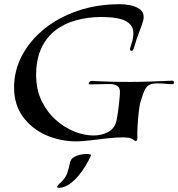

<svg xmlns="http://www.w3.org/2000/svg" viewBox="-20 -664 848 914"><path d="M344 9Q266 9 198.5 -21Q131 -51 89 -108.5Q47 -166 47 -248Q47 -327 84 -398Q121 -469 188.5 -524.5Q256 -580 348.5 -612Q441 -644 552 -644Q573 -644 599.5 -639Q626 -634 645 -620.5Q664 -607 664 -582Q664 -569 654.5 -543.5Q645 -518 637 -496Q630 -479 625.5 -461.5Q621 -444 614 -427Q612 -422 607 -422Q599 -422 599 -430Q599 -433 599.5 -435Q600 -437 601 -440Q606 -454 610.5 -471Q615 -488 615 -505Q615 -532 599.5 -548Q584 -564 560 -571.5Q536 -579 509.5 -581Q483 -583 461 -583Q400 -583 344 -568Q288 -553 245 -520.5Q202 -488 177 -435Q152 -382 152 -307Q152 -237 178.5 -183Q205 -129 246.5 -92.5Q288 -56 335 -37.5Q382 -19 425 -19Q466 -19 496.5 -36.5Q527 -54 535 -91Q538 -105 541 -126.5Q544 -148 546.5 -169.5Q549 -191 550 -207Q551 -223 551 -227Q551 -264 501 -264Q468 -264 441 -263Q414 -262 408 -262Q402 -262 402 -266Q402 -271 407 -275Q412 -279 416 -279Q430 -279 470 -276.5Q510 -274 598 -274Q642 -274 687 -275.5Q732 -277 764 -278.5Q796 -280 800 -280Q808 -280 808 -271Q808 -263 798 -263Q791 -263 770 -265Q749 -267 726 -267Q701 -267 687.5 -258Q674 -249 665.5 -228Q657 -207 647 -172Q644 -160 640.5 -130Q637 -100 635 -66Q633 -32 634 -6Q634 7 627 7Q621 7 613 0Q602 -10 563 -10Q532 -10 491.5 -5.5Q451 -1 411.5 4Q372 9 344 9ZM391 69Q402 69 408.5 71Q415 73 413 76Q404 97 389 122.5Q374 148 354.5 171.5Q335 195 312 211.5Q289 228 265 230H260Q252 230 252 226Q252 219 268 206Q292 184 300 160Q308 136 312 116Q316 96 325 89Q339 78 358 73.5Q377 69 391 69Z"/></svg>

Font: Tapestry
Style: Regular
Weight: 400
Designer: Robert E. Leuschke
Foundry: Robert E. Leuschke
Version: Version 1.010; ttfautohint (v1.8.4.7-5d5b)